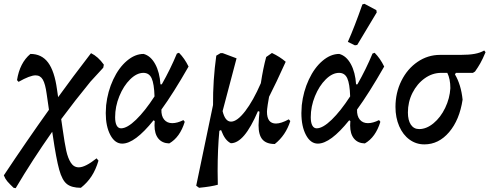

<svg xmlns="http://www.w3.org/2000/svg" viewBox="-60 -743 2559 1004"><path d="M413 -316Q332 -217 260 -120L268 -65Q278 6 286.5 45Q295 84 310.5 108Q326 132 352 132Q386 132 445 85L455 97Q441 144 419 178Q397 212 363 239Q315 239 290 219.5Q265 200 249.5 144Q234 88 216 -35L213 -54Q109 94 22 241L11 239Q-11 218 -22 205Q-33 192 -40 174Q81 -8 196 -169L184 -252Q177 -304 164 -326.5Q151 -349 126 -349Q97 -349 37 -315L29 -324Q43 -414 99 -461Q158 -461 191.5 -416Q225 -371 238 -276L244 -235Q316 -335 416 -465Q453 -447 483 -405L480 -389Z M841 -99Q867 -99 899 -115L906 -106Q881 -25 825 7Q788 6 768 -18.5Q748 -43 748 -87Q748 -102 749 -110L743 -114Q645 8 579 8Q541 8 517 -37Q493 -82 493 -152Q493 -165 495 -193Q503 -265 532 -327Q561 -389 603.5 -425Q646 -461 691 -461Q728 -451 751.5 -408Q775 -365 779 -302H786Q831 -381 865 -463L876 -467Q905 -438 926 -395Q846 -255 784 -170Q783 -136 798.5 -117.5Q814 -99 841 -99ZM748 -239Q746 -305 733 -333.5Q720 -362 690 -362Q655 -362 620.5 -328Q586 -294 564 -240Q542 -186 542 -130Q542 -102 550 -87Q558 -72 573 -72Q605 -72 651.5 -117Q698 -162 748 -239Z M1458 -110Q1434 -35 1377 10Q1333 10 1312.5 -13.5Q1292 -37 1292 -88Q1292 -98 1294 -126L1297 -159L1289 -162Q1252 -76 1217 -35Q1182 6 1147 6Q1131 -2 1119 -18Q1107 -34 1096 -63L1087 -59Q1078 39 1078 151L1079 223Q1044 233 981 239L966 228L1054 -194Q1053 -323 1071 -452L1093 -465H1105L1177 -438L1104 -162Q1117 -107 1148 -107Q1180 -107 1222 -161.5Q1264 -216 1304 -308Q1316 -387 1332 -445L1362 -466Q1404 -446 1434 -420Q1382 -305 1347 -237L1340 -196Q1336 -168 1336 -159Q1336 -97 1383 -97Q1410 -97 1450 -119Z M1864 -99Q1890 -99 1922 -115L1929 -106Q1904 -25 1848 7Q1811 6 1791 -18.5Q1771 -43 1771 -87Q1771 -102 1772 -110L1766 -114Q1668 8 1602 8Q1564 8 1540 -37Q1516 -82 1516 -152Q1516 -165 1518 -193Q1526 -265 1555 -327Q1584 -389 1626.5 -425Q1669 -461 1714 -461Q1751 -451 1774.5 -408Q1798 -365 1802 -302H1809Q1854 -381 1888 -463L1899 -467Q1928 -438 1949 -395Q1869 -255 1807 -170Q1806 -136 1821.5 -117.5Q1837 -99 1864 -99ZM1771 -239Q1769 -305 1756 -333.5Q1743 -362 1713 -362Q1678 -362 1643.5 -328Q1609 -294 1587 -240Q1565 -186 1565 -130Q1565 -102 1573 -87Q1581 -72 1596 -72Q1628 -72 1674.5 -117Q1721 -162 1771 -239ZM1808 -508 1796 -506 1759 -524Q1794 -603 1835 -720L1846 -723L1908 -690L1910 -678Z M2479 -470Q2464 -434 2451.5 -412Q2439 -390 2424 -369L2413 -362H2324L2319 -354Q2351 -300 2359 -222Q2343 -116 2288.5 -52Q2234 12 2159 12Q2116 12 2081.5 -13Q2047 -38 2027.5 -83Q2008 -128 2008 -184Q2008 -258 2039 -320.5Q2070 -383 2123.5 -419.5Q2177 -456 2241 -456H2348Q2393 -456 2422.5 -461.5Q2452 -467 2472 -479ZM2279 -362H2247Q2201 -362 2161 -333.5Q2121 -305 2097 -257.5Q2073 -210 2073 -155Q2073 -114 2088.5 -91Q2104 -68 2132 -68Q2170 -68 2207 -98.5Q2244 -129 2268 -179Q2292 -229 2295 -282Q2295 -330 2279 -362Z"/></svg>

Font: Alegreya Medium
Style: Italic
Weight: 500
Italic angle: -7°
Designer: Juan Pablo del Peral
Foundry: Huerta Tipografica
Version: Version 2.008; ttfautohint (v1.8)